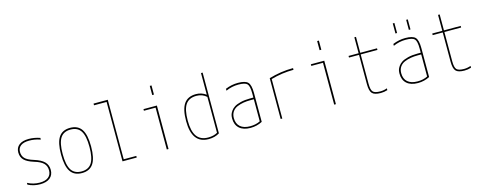

<svg xmlns="http://www.w3.org/2000/svg" viewBox="-30 -1483 5561 2216"><g transform="rotate(-15 2750.0 -375.0)"><path d="M254.9 -530.3Q322.3 -530.3 389.6 -506.8V-486.3Q321.3 -510.7 254.9 -509.8Q189.5 -509.8 154.8 -483.9Q120.1 -458 120.1 -410.2Q120.1 -365.2 147.9 -334.5Q175.8 -303.7 252.9 -280.3Q335 -254.9 372.6 -216.8Q410.2 -178.7 410.2 -120.1Q410.2 -58.6 368.7 -24.4Q327.1 9.8 250 9.8Q172.9 9.8 105.5 -24.4V-45.9Q173.8 -9.8 250 -9.8Q318.4 -9.8 354 -38.6Q389.6 -67.4 389.6 -120.1Q389.6 -171.9 356.9 -204.6Q324.2 -237.3 247.1 -259.8Q168.9 -284.2 134.3 -318.8Q99.6 -353.5 99.6 -410.2Q99.6 -466.8 140.1 -498.5Q180.7 -530.3 254.9 -530.3Z M627.9 -69.3Q666 -9.8 750 -9.8Q834 -9.8 872.1 -69.3Q910.2 -128.9 910.2 -259.8Q910.2 -390.6 872.1 -450.2Q834 -509.8 750 -509.8Q666 -509.8 627.9 -450.2Q589.8 -390.6 589.8 -259.8Q589.8 -128.9 627.9 -69.3ZM886.2 -55.2Q842.8 9.8 750 9.8Q657.2 9.8 613.8 -55.2Q570.3 -120.1 570.3 -260.3Q570.3 -400.4 613.8 -465.3Q657.2 -530.3 750 -530.3Q842.8 -530.3 886.2 -465.3Q929.7 -400.4 929.7 -260.3Q929.7 -120.1 886.2 -55.2Z M1254.9 -730.5V-19.5H1405.3V0H1235.4V-710H1085V-730.5Z M1785.2 0H1764.6V-500H1625V-519.5H1785.2ZM1764.6 -650.4V-759.8H1785.2V-650.4Z M2374 -750H2393.6V-24.4Q2338.9 9.8 2263.7 9.8Q2063.5 9.8 2064.5 -259.8Q2064.5 -399.4 2110.4 -464.8Q2156.2 -530.3 2253.9 -530.3Q2320.3 -530.3 2374 -491.2ZM2084 -259.8Q2084 -131.8 2127.9 -70.8Q2171.9 -9.8 2263.7 -9.8Q2328.1 -9.8 2374 -36.1V-464.8Q2324.2 -509.8 2253.9 -509.8Q2165 -509.8 2124.5 -450.2Q2084 -390.6 2084 -259.8Z M2905.3 -24.4Q2840.8 9.8 2764.6 9.8Q2678.7 9.8 2631.8 -32.2Q2585 -74.2 2585 -150.4Q2585 -172.9 2589.8 -192.4Q2594.7 -211.9 2611.3 -236.3Q2627.9 -260.7 2655.3 -278.3Q2682.6 -295.9 2731.4 -308.1Q2780.3 -320.3 2844.7 -320.3H2884.8V-370.1Q2884.8 -457 2860.4 -483.4Q2835.9 -509.8 2754.9 -509.8Q2676.8 -509.8 2605.5 -477.5V-500Q2678.7 -530.3 2754.9 -530.3Q2843.8 -530.3 2874.5 -497.6Q2905.3 -464.8 2905.3 -370.1ZM2884.8 -299.8H2844.7Q2798.8 -299.8 2760.3 -293.5Q2721.7 -287.1 2685.1 -272Q2648.4 -256.8 2627 -225.6Q2605.5 -194.3 2605.5 -150.4Q2605.5 -82 2647 -45.9Q2688.5 -9.8 2764.6 -9.8Q2833 -9.8 2884.8 -36.1Z M3125 -487.3Q3267.6 -530.3 3415 -530.3V-509.8Q3277.3 -509.8 3144.5 -471.7V0H3125Z M3785.2 0H3764.6V-500H3625V-519.5H3785.2ZM3764.6 -650.4V-759.8H3785.2V-650.4Z M4410.2 -480.5H4210V-129.9Q4210 -57.6 4231.9 -33.7Q4253.9 -9.8 4320.3 -9.8Q4360.4 -9.8 4400.4 -24.4V-2.9Q4361.3 9.8 4320.3 9.8Q4245.1 9.8 4217.8 -20Q4190.4 -49.8 4190.4 -129.9V-480.5H4070.3V-500H4190.4V-690.4H4210V-500H4410.2Z M4764.6 9.8Q4678.7 9.8 4631.8 -32.2Q4585 -74.2 4585 -150.4Q4585 -172.9 4589.8 -192.4Q4594.7 -211.9 4611.3 -236.3Q4627.9 -260.7 4655.3 -278.3Q4682.6 -295.9 4731.4 -308.1Q4780.3 -320.3 4844.7 -320.3H4884.8V-370.1Q4884.8 -457 4860.4 -483.4Q4835.9 -509.8 4754.9 -509.8Q4676.8 -509.8 4605.5 -477.5V-500Q4678.7 -530.3 4754.9 -530.3Q4843.8 -530.3 4874.5 -497.6Q4905.3 -464.8 4905.3 -370.1V-24.4Q4840.8 9.8 4764.6 9.8ZM4820.3 -610.4V-730.5H4839.8V-610.4ZM4660.2 -610.4V-730.5H4679.7V-610.4ZM4884.8 -299.8H4844.7Q4798.8 -299.8 4760.3 -293.5Q4721.7 -287.1 4685.1 -272Q4648.4 -256.8 4627 -225.6Q4605.5 -194.3 4605.5 -150.4Q4605.5 -82 4647 -45.9Q4688.5 -9.8 4764.6 -9.8Q4833 -9.8 4884.8 -36.1Z M5410.2 -480.5H5210V-129.9Q5210 -57.6 5231.9 -33.7Q5253.9 -9.8 5320.3 -9.8Q5360.4 -9.8 5400.4 -24.4V-2.9Q5361.3 9.8 5320.3 9.8Q5245.1 9.8 5217.8 -20Q5190.4 -49.8 5190.4 -129.9V-480.5H5070.3V-500H5190.4V-690.4H5210V-500H5410.2Z"/></g></svg>

Font: Mgen+ 1mn thin
Style: Regular
Weight: 100
Designer: [Source Han Sans]
Ryoko NISHIZUKA  (kana & ideographs); Paul D. Hunt (Latin, Greek & Cyrillic); Wenlong ZHANG  (bopomofo
Version: Version 1.059.20150602